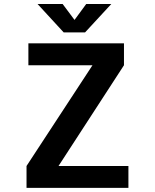

<svg xmlns="http://www.w3.org/2000/svg" viewBox="-20 -910 750 930"><path d="M263.5 -106H602V0H108.5V-106L428 -594H117.5V-700H580.5V-594ZM519 -890.5 392 -753H288.5L162 -890.5H283.5L341 -813.5L397.5 -890.5Z"/></svg>

Font: League Mono SemiBold
Style: Regular
Weight: 600
Width: 6
Designer: Tyler Finck
Foundry: The League of Moveable Type / Tyler Finck
Version: Version 2.300;RELEASE